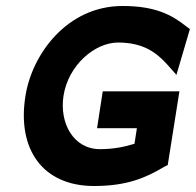

<svg xmlns="http://www.w3.org/2000/svg" viewBox="-20 -610 654 641"><path d="M65 -290C36 -110 124 11 294 11C403 11 466 -16 528 -53L540 -59L579 -305H323L304 -182H437L429 -130C397 -120 359 -112 314 -112C225 -112 178 -199 192 -290C208 -393 297 -468 374 -468C458 -468 502 -435 539 -394L569 -360L614 -513L603 -521C553 -561 498 -590 389 -590C204 -590 87 -429 65 -290Z"/></svg>

Font: Charger Sport
Style: UltObl
Weight: 1000
Designer: Jasper
Foundry: Cannot Into Space Fonts
Version: Version 1.1